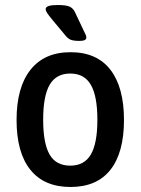

<svg xmlns="http://www.w3.org/2000/svg" viewBox="-20 -738 560 765"><path d="M261 7Q156 7 101 -61.5Q46 -130 46 -260Q46 -390 101.5 -460Q157 -530 261 -530Q366 -530 420 -460Q474 -390 474 -260Q474 -130 420 -61.5Q366 7 261 7ZM260 -78Q316 -78 342 -122.5Q368 -167 368 -261Q368 -355 342 -400Q316 -445 260 -445Q204 -445 178 -400.5Q152 -356 152 -261Q152 -167 177.5 -122.5Q203 -78 260 -78ZM297 -575Q274 -575 262 -579.5Q250 -584 237 -601L187 -661Q174 -677 168 -686Q162 -695 162 -702Q162 -718 209 -718Q244 -718 257.5 -711.5Q271 -705 278 -691L313 -617Q318 -608 321 -600.5Q324 -593 324 -588Q324 -575 297 -575Z"/></svg>

Font: Asap Semi Condensed Medium
Style: Regular
Weight: 500
Width: 4
Designer: Pablo Cosgaya
Foundry: Omnibus-Type
Version: Version 3.001; ttfautohint (v1.8.4.7-5d5b)